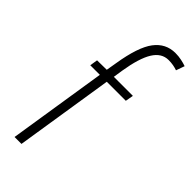

<svg xmlns="http://www.w3.org/2000/svg" viewBox="-289 -760 1020 1020"><g transform="rotate(45 221.0 -250.0)"><path d="M208 -344 121 210H69L156 -344H84L91 -388L163 -389L173 -448Q196 -591 241 -650.5Q286 -710 358 -710Q382 -710 403.5 -705.5Q425 -701 442 -695L425 -647Q411 -652 394.5 -655Q378 -658 359 -658Q307 -658 274.5 -606Q242 -554 224 -442L216 -389H359L351 -344Z"/></g></svg>

Font: Georama SemiCondensed Light
Style: Italic
Weight: 300
Width: 4
Italic angle: -9°
Designer: Jean-Baptiste Levee
Foundry: Production Type
Version: Version 1.000